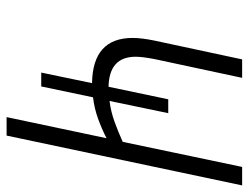

<svg xmlns="http://www.w3.org/2000/svg" viewBox="-106 -648 754 582"><g transform="rotate(90 271.0 -357.0)"><path d="M391 0 542 -714H486L410 -352Q379 -338 348.5 -327Q318 -316 286 -312L323 -490H281L243 -309Q152 -311 152 -391Q152 -411 159 -448L216 -714H160L103 -448Q95 -409 95 -382Q95 -261 232 -259L200 -105H242L275 -262Q309 -266 340.5 -277.5Q372 -289 399 -303L335 0Z"/></g></svg>

Font: Noto Sans UI SemiCondensed Light
Style: Italic
Weight: 300
Width: 4
Designer: Monotype Design Team
Foundry: Monotype Imaging Inc.
Version: 1.001